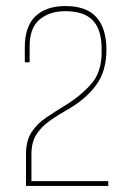

<svg xmlns="http://www.w3.org/2000/svg" viewBox="-20 -615 425 635"><path d="M66 0V-105Q66 -150 84.5 -178Q103 -206 132.5 -226Q162 -246 195 -266Q246 -297 281 -336.5Q316 -376 316 -440V-454Q316 -517 287 -547.5Q258 -578 196 -578Q144 -578 111 -550.5Q78 -523 78 -462V-409H62V-458Q62 -528 97.5 -561.5Q133 -595 196 -595Q266 -595 299 -558Q332 -521 332 -450Q332 -381 299 -335Q266 -289 206 -254Q172 -235 144.5 -215.5Q117 -196 100.5 -170.5Q84 -145 84 -105V-16H338V0Z"/></svg>

Font: Alumni Sans Pinstripe
Style: Regular
Weight: 400
Designer: Robert E. Leuschke
Foundry: Robert E. Leuschke
Version: Version 1.010; ttfautohint (v1.8.4.7-5d5b)